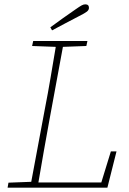

<svg xmlns="http://www.w3.org/2000/svg" viewBox="-20 -865 593 885"><path d="M128 -653 133 -676H383L378 -653L270 -649L208 -313Q195 -241 182 -168.5Q169 -96 157 -24H447L491 -167H517L475 0H15L19 -23L124 -27L187 -364Q201 -435 213 -506.5Q225 -578 237 -649ZM212 -739Q242 -761 270.5 -781.5Q299 -802 327 -821Q347 -835 356 -840Q365 -845 373 -845Q390 -845 390 -829Q390 -819 380.5 -811.5Q371 -804 345 -791Q314 -775 283 -758.5Q252 -742 220 -725Z"/></svg>

Font: Source Serif 4 SmText ExtraLight
Style: Italic
Weight: 200
Italic angle: -12°
Designer: Frank Grießhammer
Foundry: Adobe
Version: Version 4.005;hotconv 1.1.0;makeotfexe 2.6.0